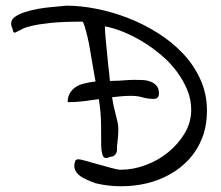

<svg xmlns="http://www.w3.org/2000/svg" viewBox="-20 -649 781 680"><path d="M452.1 -366.2Q465.8 -366.2 481.9 -365.7Q498 -365.2 511.7 -360.4Q525.4 -355.5 534.2 -345.7Q543 -335.9 543 -318.4Q543 -298.8 524.4 -298.8Q502.9 -298.8 484.9 -304.2Q466.8 -309.6 443.4 -309.6Q426.8 -309.6 410.6 -308.1Q394.5 -306.6 377 -304.7Q380.9 -279.3 384.8 -263.7Q388.7 -248 391.6 -236.3Q394.5 -224.6 396.5 -215.8Q398.4 -207 398.9 -196.3Q399.4 -185.5 398.4 -170.9Q397.5 -156.2 394.5 -132.8Q394.5 -127 394.5 -120.6Q394.5 -114.3 392.1 -107.9Q389.6 -101.6 384.3 -97.7Q378.9 -93.8 371.1 -93.8Q351.6 -84 345.2 -95.7Q338.9 -107.4 338.4 -135.3Q337.9 -163.1 337.9 -205.6Q337.9 -248 330.1 -297.9Q302.7 -293.9 275.4 -290.5Q248 -287.1 219.7 -287.1Q219.7 -306.6 228 -319.8Q236.3 -333 249 -341.3Q261.7 -349.6 279.3 -353.5Q298.8 -358.4 318.4 -360.4Q316.4 -369.1 313.5 -387.7Q310.5 -406.2 306.6 -427.7Q302.7 -449.2 298.8 -473.1Q294.9 -497.1 290 -517.6Q285.2 -538.1 280.8 -552.7Q276.4 -567.4 272.5 -572.3Q202.1 -572.3 160.2 -567.9Q118.2 -563.5 93.3 -557.6Q68.4 -551.8 57.1 -545.4Q45.9 -539.1 37.1 -535.2L35.2 -534.2Q33.2 -533.2 32.2 -533.2Q30.3 -533.2 30.3 -534.2Q29.3 -535.2 28.3 -535.2Q27.3 -536.1 26.4 -538.1L24.4 -546.9Q22.5 -550.8 21 -555.7Q19.5 -560.5 19.5 -562.5V-566.4Q19.5 -580.1 33.7 -589.8Q47.9 -599.6 68.8 -606.4Q89.8 -613.3 115.2 -617.7Q140.6 -622.1 162.6 -624Q184.6 -626 199.7 -627.4Q214.8 -628.9 215.8 -628.9Q265.6 -628.9 322.3 -617.7Q378.9 -606.4 434.1 -585Q489.3 -563.5 539.6 -531.7Q589.8 -500 628.4 -459Q667 -418 689.9 -367.2Q712.9 -316.4 712.9 -257.8Q712.9 -204.1 696.3 -161.1Q679.7 -118.2 650.4 -85.9Q621.1 -53.7 582 -31.7Q543 -9.8 499 0.5Q455.1 10.7 408.7 10.7Q362.3 10.7 318.4 0Q309.6 -2.9 296.9 -8.3Q284.2 -13.7 272 -20.5Q259.8 -27.3 252 -37.1Q243.2 -48.8 243.2 -60.5Q243.2 -68.4 245.6 -76.7Q248 -85 257.8 -85Q262.7 -85 282.7 -79.6Q302.7 -74.2 326.2 -67.4Q349.6 -60.5 372.1 -54.7Q394.5 -48.8 403.3 -47.9H408.2Q451.2 -47.9 495.1 -64Q539.1 -80.1 575.2 -109.4Q611.3 -138.7 634.3 -177.2Q657.2 -215.8 657.2 -260.7Q657.2 -295.9 643.6 -329.6Q629.9 -363.3 606.9 -394.5Q584 -425.8 553.2 -452.1Q522.5 -478.5 488.3 -499.5Q454.1 -520.5 418.9 -535.2Q383.8 -549.8 351.6 -555.7Q351.6 -547.9 352.5 -532.7Q353.5 -517.6 355.5 -498Q357.4 -478.5 359.4 -458Q361.3 -437.5 363.3 -418.5Q365.2 -399.4 367.2 -384.8L369.1 -362.3Q385.7 -362.3 401.4 -363.3Q417 -364.3 429.7 -365.2Q430.7 -365.2 439.5 -365.7Q448.2 -366.2 452.1 -366.2Z"/></svg>

Font: Indie Flower
Style: Regular
Weight: 400
Designer: Kimberly Geswein
Foundry: Kimberly Geswein
Version: Version 1.001 2010